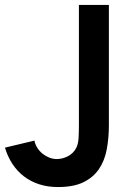

<svg xmlns="http://www.w3.org/2000/svg" viewBox="-20 -740 540 775"><path d="M214 15Q172.5 15 138 3.8Q103.5 -7.5 76.5 -28.2Q49.5 -49 30.2 -78.2Q11 -107.5 0 -144L119 -172.5Q122 -157 130.5 -143.5Q139 -130 151.2 -120Q163.5 -110 178.5 -104Q193.5 -98 209.5 -98Q220 -98 231.5 -100.8Q243 -103.5 254 -109.2Q265 -115 274 -124Q283 -133 289 -145.5Q296 -161.5 297.2 -183.5Q298.5 -205.5 298.5 -235.5V-720H419.5V-235.5Q419.5 -182.5 410.8 -136.5Q402 -90.5 379 -57Q356 -23.5 316.2 -4.2Q276.5 15 214 15Z"/></svg>

Font: Vela Sans Bd
Style: Bold
Weight: 700
Designer: Principal design: Mikhail Sharanda - project Manrope.
Design modification: Ravid Balaliev
Foundry: Mikhail Sharanda
Version: Version 1.001